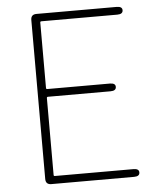

<svg xmlns="http://www.w3.org/2000/svg" viewBox="-52 -771 666 816"><g transform="rotate(-5 281.0 -363.0)"><path d="M134 0Q110 0 110 -24V-702Q110 -726 134 -726H476Q500 -726 500 -710Q500 -693 476 -693H152Q147 -693 147 -688V-409Q147 -404 152 -404H419Q443 -404 443 -388Q443 -371 419 -371H152Q147 -371 147 -366V-38Q147 -33 152 -33H487Q511 -33 511 -17Q511 0 487 0Z"/></g></svg>

Font: Resource Han Rounded KR ExtraLight
Style: Regular
Weight: 250
Designer: Cyano Hao (round all glyphs); Ryoko NISHIZUKA 西塚涼子 (kana, bopomofo & ideographs); Paul D. Hunt (Latin, Greek & Cyrillic)
Foundry: Cyano Hao
Version: 0.990